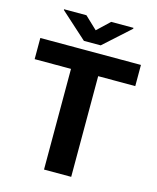

<svg xmlns="http://www.w3.org/2000/svg" viewBox="-131 -992 886 1082"><g transform="rotate(15 312.5 -451.0)"><path d="M389.6 -710.9V0H231V-710.9ZM606 -710.9V-587.4H19V-710.9ZM236.8 -901.9 309.1 -833.5 381.3 -901.9H511.2V-896.5L358.4 -758.8H260.3L106.4 -897.5V-901.9Z"/></g></svg>

Font: Roboto ExtraBold
Style: Regular
Weight: 800
Designer: Christian Robertson
Foundry: Google
Version: Version 3.009; 2024